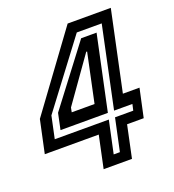

<svg xmlns="http://www.w3.org/2000/svg" viewBox="-144 -800 817 901"><g transform="rotate(-20 264.0 -350.0)"><path d="M220 0 254 -160.5H-15.5L19.5 -324L295 -700H510.5L426 -302H509L478.5 -160.5H395.5L361.5 0ZM288 -49H319L353.5 -210.5H444.5L451.5 -241.5H360L445.5 -646H321L76 -321L52.5 -210.5H322.5ZM92.5 -241.5 109.5 -322 331 -613.5H408L329 -241.5ZM170.5 -302H284.5L336 -545.5H331.5L175 -324.5Z"/></g></svg>

Font: Tourney Thin SemiBold
Style: Italic
Weight: 600
Italic angle: -12°
Version: Version 1.015